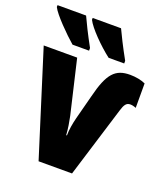

<svg xmlns="http://www.w3.org/2000/svg" viewBox="-143 -863 832 960"><g transform="rotate(20 273.0 -383.0)"><path d="M335 -766H184V-756C202 -719 271 -649 327 -606H410V-620C375 -683 349 -736 335 -766ZM149 -766H-3V-756C13 -722 92 -643 135 -606H223V-620C189 -682 163 -735 149 -766ZM458 -563C380 -563 344 -526 312 -396L278 -266C270 -234 264 -200 264 -170H260C258 -205 252 -238 246 -267L179 -553H1L175 0H353L469 -377C479 -411 489 -424 509 -424C518 -424 528 -422 540 -417V-547C519 -557 488 -563 458 -563Z"/></g></svg>

Font: Noto Sans Condensed Black
Style: Regular
Weight: 900
Width: 3
Designer: Monotype Design Team
Foundry: Monotype Imaging Inc.
Version: Version 2.013